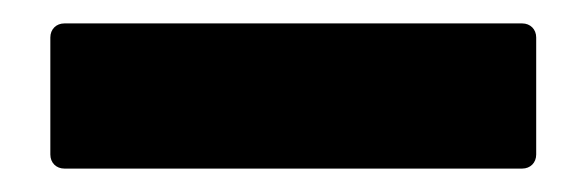

<svg xmlns="http://www.w3.org/2000/svg" viewBox="-20 -144 501 164"><path d="M35 0H426C433 0 438 -5 438 -12V-112C438 -119 433 -124 426 -124H35C28 -124 23 -119 23 -112V-12C23 -5 28 0 35 0Z"/></svg>

Font: Barlow Condensed ExtraBold
Style: Regular
Weight: 800
Width: 3
Designer: Jeremy Tribby
Foundry: Tribby Type
Version: Version 1.422;hotconv 1.0.109;makeotfexe 2.5.65596